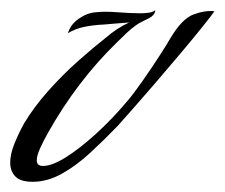

<svg xmlns="http://www.w3.org/2000/svg" viewBox="-42 -356 440 376"><path d="M22 0Q-2 0 -12 -10.5Q-22 -21 -22 -37Q-22 -54 -14 -74Q-6 -94 5 -114Q24 -146 52.5 -178Q81 -210 111.5 -237Q142 -264 165 -282Q187 -301 211 -312Q198 -311 185.5 -310Q173 -309 162 -308Q141 -307 123.5 -303.5Q106 -300 91 -291Q96 -308 112.5 -319.5Q129 -331 146 -332Q163 -334 188 -332Q213 -330 234 -330Q240 -330 248.5 -331Q257 -332 262 -336Q262 -326 247 -319Q241 -316 235 -313Q229 -310 225 -307Q215 -300 205.5 -291Q196 -282 186 -272Q109 -197 52 -96Q43 -80 36.5 -65.5Q30 -51 30 -42Q30 -31 42 -31Q60 -31 87 -48Q114 -65 146 -94Q178 -123 209 -160Q220 -173 237.5 -198Q255 -223 270.5 -247Q286 -271 291 -280Q314 -319 336.5 -327.5Q359 -336 378 -334Q371 -324 352.5 -301Q334 -278 309.5 -249Q285 -220 260.5 -191.5Q236 -163 216.5 -141Q197 -119 189 -110Q163 -83 135.5 -57.5Q108 -32 79.5 -16Q51 0 22 0Z"/></svg>

Font: Luxurious Script
Style: Regular
Weight: 400
Designer: Robert E. Leuschke
Foundry: Robert E. Leuschke
Version: Version 1.010; ttfautohint (v1.8.3)